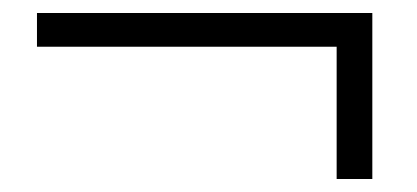

<svg xmlns="http://www.w3.org/2000/svg" viewBox="-20 -454 643 296"><path d="M37 -382V-434H554V-178H499V-402L518 -382Z"/></svg>

Font: Noto Serif TC ExtraLight
Style: Bold
Weight: 700
Version: Version 2.002-H1;hotconv 1.1.0;makeotfexe 2.6.0